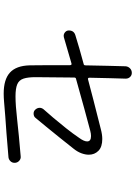

<svg xmlns="http://www.w3.org/2000/svg" viewBox="133 -898 734 1040"><g transform="rotate(90 500.0 -378.0)"><path d="M531 -33Q519 -32 508.5 -31.5Q498 -31 487 -31Q410 -31 373 -65Q336 -99 334 -171Q334 -185 333.5 -217.5Q333 -250 333 -295Q333 -340 333 -390Q333 -401 323 -398L182 -357Q179 -356 174 -356Q163 -356 154 -364Q145 -372 145 -384Q145 -411 170 -419Q205 -430 245 -441.5Q285 -453 326 -464Q334 -465 334 -474Q335 -539 336.5 -596.5Q338 -654 339 -691Q340 -705 350 -715Q360 -725 375 -725Q388 -725 397 -715.5Q406 -706 406 -692Q405 -658 403.5 -606Q402 -554 401 -496Q401 -485 411 -488Q470 -504 523.5 -517.5Q577 -531 618 -541.5Q659 -552 679 -557Q694 -561 707.5 -563Q721 -565 733 -565Q776 -565 797 -544Q818 -523 818 -492Q818 -473 810 -451.5Q802 -430 785 -409Q758 -375 726.5 -335.5Q695 -296 666.5 -261.5Q638 -227 619 -204Q611 -193 595 -193Q583 -193 575 -201Q564 -212 564 -226Q564 -237 572 -247Q591 -268 618.5 -300.5Q646 -333 675 -369.5Q704 -406 727 -440Q746 -466 746 -483Q746 -504 717 -504Q704 -504 689 -500Q646 -489 570 -468Q494 -447 408 -423Q400 -422 400 -413L398 -203Q398 -162 406 -138Q414 -114 436.5 -104.5Q459 -95 502 -95Q550 -95 628.5 -104Q707 -113 826 -123Q840 -125 851 -115Q862 -105 862 -90Q862 -77 853.5 -68Q845 -59 833 -57Q753 -50 700.5 -46Q648 -42 609.5 -39.5Q571 -37 531 -33Z"/></g></svg>

Font: Kiwi Maru Light
Style: Regular
Weight: 300
Designer: Hiroki-Chan
Version: Version 1.100